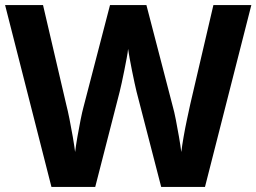

<svg xmlns="http://www.w3.org/2000/svg" viewBox="-20 -734 1007 754"><path d="M967 -714 785 0H613L516 -375Q513 -386 508.5 -408Q504 -430 498.5 -456Q493 -482 489 -505.5Q485 -529 483 -542Q482 -529 477.5 -505.5Q473 -482 468 -456.5Q463 -431 458 -408.5Q453 -386 450 -374L354 0H182L0 -714H149L240 -324Q246 -301 253 -266Q260 -231 266 -196Q272 -161 275 -137Q278 -162 284 -196.5Q290 -231 296.5 -263.5Q303 -296 308 -314L412 -714H555L659 -314Q664 -297 670.5 -264Q677 -231 683 -196Q689 -161 692 -137Q695 -162 701 -196.5Q707 -231 714.5 -266Q722 -301 727 -324L818 -714Z"/></svg>

Font: Noto Sans Duployan
Style: Bold
Weight: 700
Designer: David Corbett
Foundry: David Corbett
Version: Version 3.001